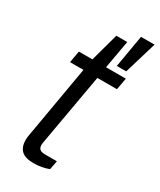

<svg xmlns="http://www.w3.org/2000/svg" viewBox="-188 -788 722 864"><g transform="rotate(30 173.5 -356.0)"><path d="M248 -555.2 276.9 -723.1H347.2L296.9 -555.2ZM142.1 11.2Q97.2 11.2 78.1 -7.8Q59.1 -26.9 59.1 -62Q59.1 -75.2 62 -89.8L127 -464.8H57.1L67.9 -525.9H138.2L178.2 -671.9H234.9L209 -525.9H312L300.8 -464.8H199.2L136.2 -107.9Q131.8 -85.9 131.8 -79.1Q131.8 -63.5 140.1 -56.2Q148.4 -48.8 168 -48.8H229L220.2 -2.9Q184.6 11.2 142.1 11.2Z"/></g></svg>

Font: Archivo Light
Style: Italic
Weight: 300
Italic angle: -10°
Designer: Hector Gatti
Foundry: Omnibus-Type
Version: Version 2.001